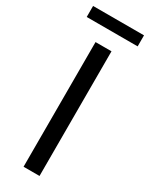

<svg xmlns="http://www.w3.org/2000/svg" viewBox="-210 -834 683 875"><g transform="rotate(30 132.0 -396.5)"><path d="M-2 -793V-735H266V-793ZM90 -656V0H174V-656Z"/></g></svg>

Font: Cambridge Sans
Style: Regular
Weight: 400
Version: Version 2.020;PS 002.020;hotconv 1.0.88;makeotf.lib2.5.64775